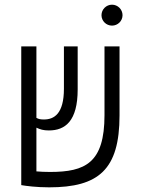

<svg xmlns="http://www.w3.org/2000/svg" viewBox="-20 -782 626 811"><path d="M187.5 9.3C396.5 9.3 484.9 -65.4 484.9 -294.9V-585.9H421.4V-295.9C421.4 -93.8 340.3 -55.7 191.4 -55.7C169.4 -55.7 149.9 -56.6 133.8 -58.1V-242.7C149.4 -235.4 163.1 -231 186.5 -231C255.4 -231 308.1 -270.5 308.1 -404.3V-585.9H250V-407.2C250 -301.3 208.5 -277.3 165.5 -277.3C151.9 -277.3 143.1 -278.8 133.8 -284.2V-585.9H69.8V0H70.3C89.8 3.4 134.3 9.3 187.5 9.3ZM453.1 -673.8C477.5 -673.8 497.6 -693.4 497.6 -717.8C497.6 -742.2 477.5 -762.2 453.1 -762.2C428.7 -762.2 408.7 -742.2 408.7 -717.8C408.7 -693.4 428.7 -673.8 453.1 -673.8Z"/></svg>

Font: Cascadia Mono NF Light
Style: Regular
Weight: 300
Monospace: yes
Designer: Aaron Bell
Foundry: Saja Typeworks
Version: Version 2404.023